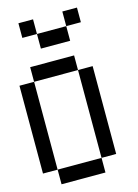

<svg xmlns="http://www.w3.org/2000/svg" viewBox="-157 -1183 913 1267"><g transform="rotate(-15 300.0 -550.0)"><path d="M0 -100V-700H100V-100ZM100 -1100H200V-1000H100ZM100 -100H400V0H100ZM100 -700V-800H400V-700ZM200 -1000H400V-900H200ZM400 -100V-700H500V-100ZM500 -1100V-1000H400V-1100Z"/></g></svg>

Font: Galmuri9 Regular
Style: Regular
Weight: 400
Designer: Lee Minseo (quiple)
Version: Version 2.399;hotconv 1.1.1;makeotfexe 2.6.0 DEVELOPMENT